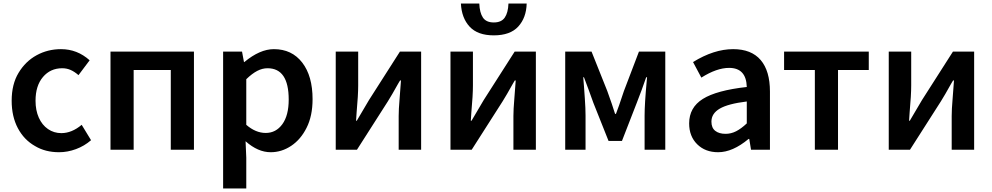

<svg xmlns="http://www.w3.org/2000/svg" viewBox="-20 -847 5613 1086"><path d="M178 -21Q116 -56 81 -122Q46 -188 46 -277Q46 -371 85 -435Q124 -500 187 -534.5Q250 -569 325 -569Q417 -569 487 -506L424 -422Q401 -442 379 -451.5Q357 -461 332 -461Q265 -461 223 -411.5Q181 -362 181 -277Q181 -223 199.5 -181.5Q218 -140 251.5 -117Q285 -94 327 -94Q386 -94 442 -141L495 -54Q457 -21 409.5 -3.5Q362 14 314 14Q236 14 178 -21Z M605 -555H1077V0H946V-451H736V0H605Z M1242 -555H1349L1360 -496H1362Q1450 -569 1529 -569Q1631 -569 1689.5 -493Q1748 -417 1748 -286Q1748 -191 1714 -124Q1681 -58 1627 -22Q1573 14 1511 14Q1439 14 1369 -48L1373 45V219H1242ZM1613 -284Q1613 -461 1493 -461Q1464 -461 1435 -446Q1406 -431 1373 -399V-141Q1426 -95 1483 -95Q1541 -95 1577 -144.5Q1613 -194 1613 -284Z M1879 -555H2006V-364Q2006 -309 1997 -210L1994 -164H1998L2067 -281L2242 -555H2362V0H2235V-191Q2235 -228 2240 -286L2248 -392H2243Q2240 -388 2237.5 -383Q2235 -378 2231 -372Q2196 -309 2174 -274L1999 0H1879Z M2528 -555H2655V-364Q2655 -309 2646 -210L2643 -164H2647L2716 -281L2891 -555H3011V0H2884V-191Q2884 -228 2889 -286L2897 -392H2892Q2889 -388 2886.5 -383Q2884 -378 2880 -372Q2845 -309 2823 -274L2648 0H2528ZM2587 -827H2691Q2693 -775 2711.5 -747.5Q2730 -720 2773 -720Q2816 -720 2835 -747.5Q2854 -775 2856 -827H2959Q2957 -747 2911.5 -697Q2866 -647 2773 -647Q2682 -647 2636.5 -696Q2591 -745 2587 -827Z M3177 -555H3326L3415 -332Q3444 -252 3459 -203H3464Q3478 -238 3509 -332L3594 -555H3743V0H3626V-193Q3626 -259 3638 -389L3640 -410H3635L3609 -337L3582 -266L3498 -50H3422L3336 -266L3310 -338Q3295 -376 3283 -410H3279Q3281 -376 3283 -360Q3284 -346 3288 -289.5Q3292 -233 3292 -193V0H3177Z M3878 -149Q3878 -239 3955.5 -287.5Q4033 -336 4204 -355Q4201 -463 4104 -463Q4034 -463 3947 -408L3900 -496Q4018 -569 4127 -569Q4230 -569 4282.5 -507.5Q4335 -446 4335 -329V0H4228L4218 -61H4214Q4124 14 4042 14Q3969 14 3923.5 -31Q3878 -76 3878 -149ZM4204 -149V-273Q4098 -260 4051 -232.5Q4004 -205 4004 -159Q4004 -124 4025.5 -107Q4047 -90 4084 -90Q4115 -90 4143.5 -104.5Q4172 -119 4204 -149Z M4589 -451H4415V-555H4894V-451H4720V0H4589Z M5007 -555H5134V-364Q5134 -309 5125 -210L5122 -164H5126L5195 -281L5370 -555H5490V0H5363V-191Q5363 -228 5368 -286L5376 -392H5371Q5368 -388 5365.5 -383Q5363 -378 5359 -372Q5324 -309 5302 -274L5127 0H5007Z"/></svg>

Font: Merged Yaku Han JP SemiBold
Style: Regular
Weight: 600
Designer: Ryoko NISHIZUKA 西塚涼子 (kana, bopomofo & ideographs); Paul D. Hunt (Latin, Greek & Cyrillic); Sandoll Communications 산돌커뮤니
Foundry: Adobe
Version: Version 2.004